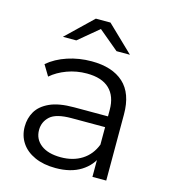

<svg xmlns="http://www.w3.org/2000/svg" viewBox="-110 -819 809 913"><g transform="rotate(15 295.0 -363.0)"><path d="M428 0V-116L425 -135V-329Q425 -396 387.5 -432Q350 -468 276 -468Q225 -468 179 -451Q133 -434 101 -406L69 -459Q109 -493 165 -511.5Q221 -530 283 -530Q385 -530 440.5 -479.5Q496 -429 496 -326V0ZM247 5Q188 5 144.5 -14.5Q101 -34 78 -68.5Q55 -103 55 -148Q55 -189 74.5 -222.5Q94 -256 138.5 -276.5Q183 -297 258 -297H439V-244H260Q184 -244 154.5 -217Q125 -190 125 -150Q125 -105 160 -78Q195 -51 258 -51Q318 -51 361.5 -78.5Q405 -106 425 -158L441 -109Q421 -57 371.5 -26Q322 5 247 5ZM120 -607 249 -731H321L450 -607H384L257 -713H313L186 -607Z"/></g></svg>

Font: Montserrat Thin
Style: Regular
Weight: 400
Version: Version 9.000